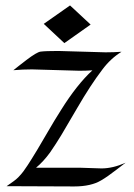

<svg xmlns="http://www.w3.org/2000/svg" viewBox="-20 -671 484 692"><path d="M271 -66.4 345.7 -64Q386.7 -64 432.6 -84.5Q414.6 -70.8 399.4 -59.1Q366.7 -33.7 344.7 -21Q308.1 1 247.1 1Q186 1 125.5 0.5Q64.9 0 3.9 0Q35.2 -21 45.9 -32Q56.6 -43 64.2 -53.2Q71.8 -63.5 79.3 -75Q86.9 -86.4 93.8 -97.7Q100.6 -108.9 115 -132.3Q129.4 -155.8 152.3 -195.8Q175.3 -235.8 200.2 -274.9Q257.3 -366.2 313 -417.5Q289.6 -416 265.6 -416L95.2 -420.9Q62 -420.9 28.3 -418Q34.7 -422.9 47.9 -433.6Q61 -444.3 75.7 -455.1Q112.3 -482.9 126 -484.9Q143.1 -487.3 190.4 -487.3L360.4 -482.4Q389.6 -482.4 418 -484.4Q378.4 -460 348.6 -419.9Q306.2 -364.3 258.3 -281.7Q210.4 -199.2 200.7 -183.6Q190.9 -168 180.9 -152.1Q170.9 -136.2 160.2 -121.1Q136.7 -88.9 109.9 -66.4ZM306.6 -582.5 211.9 -515.6 137.7 -585 232.4 -651.4Z"/></svg>

Font: Fondamento
Style: Regular
Weight: 400
Version: Version 1.000